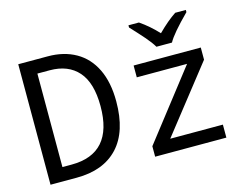

<svg xmlns="http://www.w3.org/2000/svg" viewBox="-103 -933 1406 1099"><g transform="rotate(-15 600.0 -383.0)"><path d="M69 -714H244Q339 -714 409.5 -674Q480 -634 518 -555.5Q556 -477 556 -364Q556 -185 469.5 -92.5Q383 0 224 0H69ZM215 -80Q462 -80 462 -361Q462 -499 402.5 -566.5Q343 -634 234 -634H161V-80ZM689 -62 1003 -466H705V-536H1103V-464L799 -77H1111V0H689ZM736 -753V-766H798Q855 -727 904 -674Q963 -733 1013 -766H1076V-753Q976 -653 951 -606H859Q842 -635 810.5 -671Q779 -707 736 -753Z"/></g></svg>

Font: Noto Sans Mono UI
Style: Regular
Weight: 400
Monospace: yes
Designer: Monotype Design team
Foundry: Monotype Imaging Inc.
Version: Version 1.000